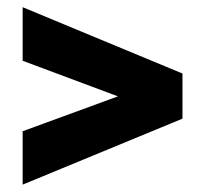

<svg xmlns="http://www.w3.org/2000/svg" viewBox="-20 -600 587 534"><path d="M43 -86.5V-235L308 -332L43 -431V-580L487.5 -395.5V-270Z"/></svg>

Font: League Spartan ExtraBold
Style: Regular
Weight: 800
Foundry: The League of Moveable Type
Version: Version 2.002